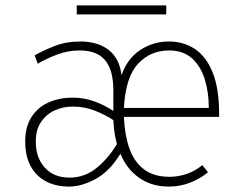

<svg xmlns="http://www.w3.org/2000/svg" viewBox="-20 -676 891 708"><path d="M236 12Q186 12 149.5 -7.2Q113 -26.5 93 -63.5Q73 -100.5 73 -154Q73 -209.5 96.8 -245.5Q120.5 -281.5 160.2 -298.8Q200 -316 248 -316Q288.5 -316 326 -302.8Q363.5 -289.5 398 -267V-343Q398 -416.5 368.2 -453.2Q338.5 -490 273 -490Q231 -490 190 -474.5Q149 -459 119 -441L108 -472Q136.5 -488.5 180 -505.8Q223.5 -523 276 -523Q340 -523 380.2 -492.2Q420.5 -461.5 428 -399Q450.5 -461.5 498 -492.2Q545.5 -523 603 -523Q657.5 -523 699.2 -495Q741 -467 764.5 -408Q788 -349 788 -256Q788 -253 788 -250.5Q788 -248 788 -245H437Q439.5 -179.5 456.8 -129.8Q474 -80 510.2 -52Q546.5 -24 606 -24Q635.5 -24 667 -34.2Q698.5 -44.5 726 -67L747 -41Q720 -18 682.2 -3Q644.5 12 603 12Q539.5 12 493.8 -19.8Q448 -51.5 424 -109Q383 -42.5 331.2 -15.2Q279.5 12 236 12ZM236 -21Q292.5 -21 336.8 -57.2Q381 -93.5 411 -145Q405 -167 402 -189.2Q399 -211.5 398 -233Q369 -252.5 330.2 -267.8Q291.5 -283 248 -283Q213 -283 182 -269Q151 -255 131.5 -226.5Q112 -198 112 -154Q112 -94 145.5 -57.5Q179 -21 236 -21ZM437 -278H750Q750 -335 735.2 -383.2Q720.5 -431.5 688 -460.8Q655.5 -490 603 -490Q535 -490 489 -440.8Q443 -391.5 437 -278ZM263 -623V-656H593V-623Z"/></svg>

Font: Overpass Thin
Style: Regular
Weight: 250
Designer: Delve Withrington, Dave Bailey, Thomas Jockin
Foundry: Delve Fonts LLC
Version: Version 4.000